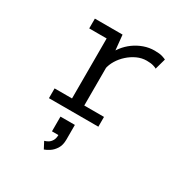

<svg xmlns="http://www.w3.org/2000/svg" viewBox="-176 -650 1002 1045"><g transform="rotate(30 325.0 -128.0)"><path d="M128 0V-61.5H237.5V-438.5H128V-500H302L314.5 -374.5V-61.5H438.5V0ZM313 -291.5 277.5 -303.5Q278.5 -335.5 290.8 -366Q303 -396.5 323.5 -423Q344 -449.5 371.2 -469.2Q398.5 -489 430.8 -500.5Q463 -512 497.5 -512Q529.5 -512 546.5 -506.5Q563.5 -501 569.5 -497.5L550.5 -429.5Q545.5 -433.5 529.5 -438.2Q513.5 -443 487.5 -443Q457 -443 428 -429.8Q399 -416.5 374.8 -394.8Q350.5 -373 334.2 -346Q318 -319 313 -291.5ZM243.5 256 221.5 214Q231.5 211.5 243.5 204.8Q255.5 198 264.2 183.8Q273 169.5 273 145.5L323 148Q323 182.5 308.8 205Q294.5 227.5 275.8 239.5Q257 251.5 243.5 256ZM232.5 148V55.5H323V148Z"/></g></svg>

Font: Trispace Thin Light
Style: Regular
Weight: 300
Version: Version 1.210